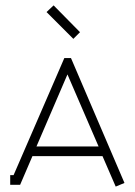

<svg xmlns="http://www.w3.org/2000/svg" viewBox="-20 -690 504 717"><path d="M348.1 -143.1 231.9 -412.1 116.2 -143.1ZM18.1 0V-36.1H30.8L220.2 -473.1H245.1L444.8 -6.8L412.1 6.8L362.8 -106.9H101.1L55.2 0ZM253.9 -544.9 153.8 -645 180.2 -669.9 278.8 -569.8Z"/></svg>

Font: RawengulkPcs
Style: Regular
Weight: 400
Version: Version 0.92